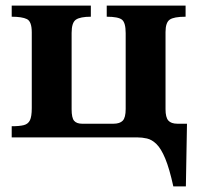

<svg xmlns="http://www.w3.org/2000/svg" viewBox="-20 -493 713 689"><path d="M647 176H602Q588 112 573 76Q558 40 541.5 24Q525 8 507.5 4Q490 0 472 0H22V-40Q50 -40 65.5 -44Q81 -48 87.5 -61.5Q94 -75 94 -105V-377Q94 -416 76.5 -424.5Q59 -433 22 -433V-473H306V-433Q268 -433 252.5 -422.5Q237 -412 237 -375V-101Q237 -70 246 -59.5Q255 -49 275 -49H387Q410 -49 420.5 -60Q431 -71 431 -102V-374Q431 -412 417.5 -422.5Q404 -433 363 -433V-473H646V-433Q604 -433 589 -422.5Q574 -412 574 -378V-101Q574 -72 584 -60.5Q594 -49 617 -49H651Z"/></svg>

Font: STIX Two Text
Style: Bold
Weight: 700
Designer: Ross Mills, John Hudson & Paul Hanslow, Tiro Typeworks Ltd; with prior portions MicroPress Inc., and Coen Hoffman.
Foundry: Tiro Typeworks Ltd
Version: Version 2.13 b171